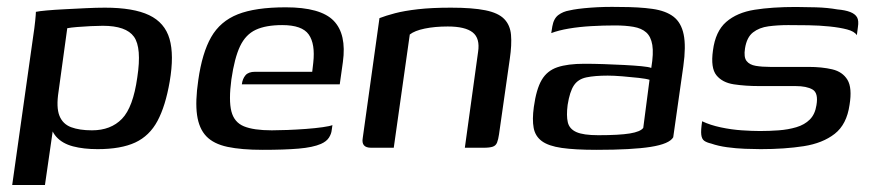

<svg xmlns="http://www.w3.org/2000/svg" viewBox="-20 -424 2493 551"><path d="M15 107 75 -318Q79 -344 81 -364Q83 -384 83 -390Q92 -392 114 -394Q136 -396 166 -397.5Q196 -399 226 -400.5Q256 -402 281 -402Q363 -402 408 -380.5Q453 -359 466.5 -312.5Q480 -266 467 -190Q455 -120 432 -77Q409 -34 368 -15Q327 4 260 4Q220 4 189.5 -4Q159 -12 141.5 -31.5Q124 -51 122 -84L138 -94L109 107ZM244 -50Q298 -50 330 -83Q362 -116 374 -202Q387 -287 364.5 -318.5Q342 -350 275 -350Q261 -350 240.5 -349Q220 -348 201.5 -346.5Q183 -345 173 -343L148 -161Q141 -116 150.5 -92Q160 -68 184 -59Q208 -50 244 -50Z M734 6Q673 6 633 -2.5Q593 -11 572 -33Q551 -55 545.5 -94Q540 -133 549 -194Q560 -272 586 -317.5Q612 -363 662.5 -383Q713 -403 800 -403Q900 -403 937.5 -364.5Q975 -326 964 -246L955 -182H674Q676 -198 684.5 -208Q693 -218 712 -218H876L879 -244Q885 -298 866 -325Q847 -352 790 -352Q743 -352 714 -338.5Q685 -325 669 -291.5Q653 -258 644 -196Q636 -136 644 -104.5Q652 -73 680 -61.5Q708 -50 760 -50Q779 -50 805 -51Q831 -52 858 -54Q885 -56 906 -59Q927 -62 934 -65L932 -51Q931 -40 924 -29Q917 -18 901 -11Q878 -1 837 2.5Q796 6 734 6Z M1045 0Q1016 0 1021 -28L1069 -372Q1087 -379 1113.5 -386Q1140 -393 1179.5 -397.5Q1219 -402 1274 -402Q1336 -402 1373 -394.5Q1410 -387 1427 -369.5Q1444 -352 1446.5 -324Q1449 -296 1443 -255L1412 -38Q1410 -24 1406.5 -15Q1403 -6 1394 -3Q1385 0 1368 0H1314L1352 -275Q1358 -314 1336.5 -331Q1315 -348 1265 -348Q1228 -348 1199 -342Q1170 -336 1156 -325L1110 0Z M1692 6Q1630 6 1592 0.5Q1554 -5 1535 -19Q1516 -33 1511.5 -57Q1507 -81 1512 -117Q1519 -168 1534.5 -194.5Q1550 -221 1579.5 -231Q1609 -241 1657 -241Q1683 -241 1713 -240Q1743 -239 1771.5 -237.5Q1800 -236 1821 -234Q1842 -232 1849 -229Q1856 -271 1852 -295Q1848 -319 1834.5 -331Q1821 -343 1798 -347Q1775 -351 1745 -351Q1711 -351 1676.5 -349Q1642 -347 1612.5 -342Q1583 -337 1562 -329L1565 -348Q1569 -371 1582.5 -381Q1596 -391 1614 -394Q1635 -399 1674.5 -402Q1714 -405 1758 -404Q1814 -404 1852.5 -398.5Q1891 -393 1913 -376Q1935 -359 1942 -325Q1949 -291 1941 -234L1912 -30Q1901 -11 1847.5 -2.5Q1794 6 1692 6ZM1697 -36Q1757 -36 1787.5 -41Q1818 -46 1826 -57L1844 -195Q1835 -198 1813 -200.5Q1791 -203 1766 -205Q1741 -207 1724 -207Q1687 -207 1663 -202Q1639 -197 1627 -179Q1615 -161 1609 -123Q1605 -92 1609.5 -73Q1614 -54 1634 -45Q1654 -36 1697 -36Z M2163 4Q2144 4 2118 3Q2092 2 2066.5 -1.5Q2041 -5 2021 -12Q2008 -15 2001 -20Q1994 -25 1992.5 -37.5Q1991 -50 1995 -76Q2018 -65 2048.5 -58.5Q2079 -52 2109 -50Q2139 -48 2161 -48Q2188 -48 2215 -50Q2242 -52 2265.5 -59Q2289 -66 2304 -81Q2319 -96 2323 -122Q2329 -157 2312 -167Q2295 -177 2263 -177H2158Q2119 -177 2086 -182Q2053 -187 2036 -208Q2019 -229 2026 -279Q2033 -334 2064 -361Q2095 -388 2145.5 -396Q2196 -404 2264 -404Q2288 -404 2321.5 -403Q2355 -402 2383 -397Q2406 -395 2420 -389.5Q2434 -384 2439.5 -374.5Q2445 -365 2442 -346L2439 -323Q2432 -334 2411 -339.5Q2390 -345 2361 -348Q2332 -351 2300.5 -351.5Q2269 -352 2242 -352Q2212 -352 2185.5 -348.5Q2159 -345 2141 -331Q2123 -317 2118 -285Q2114 -260 2122.5 -249Q2131 -238 2149 -235Q2167 -232 2190 -232H2300Q2339 -232 2368.5 -225Q2398 -218 2412 -195Q2426 -172 2418 -123Q2410 -67 2375.5 -40Q2341 -13 2286.5 -4.5Q2232 4 2163 4Z"/></svg>

Font: Genos Medium
Style: Italic
Weight: 500
Italic angle: -8°
Designer: Robert E. Leuschke
Foundry: Robert E. Leuschke
Version: Version 1.010